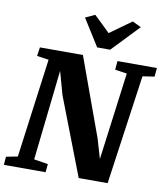

<svg xmlns="http://www.w3.org/2000/svg" viewBox="-107 -1083 1023 1170"><g transform="rotate(10 405.0 -498.5)"><path d="M-3 0 1 -51 72 -65 154 -678 81 -689 89 -743H355L531 -259L567 -137L638 -678L564 -689L569 -743H813L808 -689L735 -678L639 0H460L275 -480L235 -623.5L173 -65L260 -51L255 0ZM432.5 -803.5 328 -970 387 -997Q412 -973 436.8 -949.2Q461.5 -925.5 486 -901.5Q519.5 -925.5 552.5 -949.2Q585.5 -973 619 -997L673 -971L513 -803.5Z"/></g></svg>

Font: Merriweather Black
Style: Italic
Weight: 900
Italic angle: -7.8°
Designer: Eben Sorkin
Foundry: Eben Sorkin
Version: Version 2.200;gftools[0.9.31]